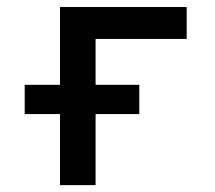

<svg xmlns="http://www.w3.org/2000/svg" viewBox="-20 -538 626 558"><path d="M154.3 0V-206.5H51.8V-291.5H154.3V-517.6H522.5V-424.8H257.8V-291.5H384.8V-206.5H257.8V0Z"/></svg>

Font: Caskaydia Cove
Style: Regular
Weight: 400
Monospace: yes
Designer: Aaron Bell
Foundry: Saja Typeworks
Version: Version 4.300; ttfautohint (v1.8.3)